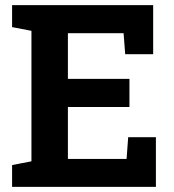

<svg xmlns="http://www.w3.org/2000/svg" viewBox="-20 -731 679 751"><path d="M589.8 -194.3V0H27.3V-85.4L103 -100.1V-610.4L27.3 -625V-710.9H579.1V-519H469.7L463.4 -601.1H245.6V-422.4H486.3V-312.5H245.6V-109.4H475.1L481.4 -194.3Z"/></svg>

Font: Hanuman
Style: Bold
Weight: 700
Designer: Danh Hong
Version: Version 8.002; ttfautohint (v1.8.3)